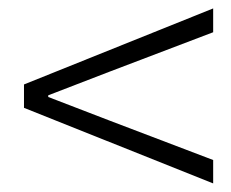

<svg xmlns="http://www.w3.org/2000/svg" viewBox="-20 -592 540 449"><path d="M478.5 -163.1 36.1 -339.8V-394.5L478.5 -572.3V-516.6L237.3 -424.8L92.8 -369.1V-365.2L237.3 -309.6L478.5 -217.8Z"/></svg>

Font: Gen Shin Gothic Monospace Light
Style: Regular
Weight: 300
Designer: [Source Han Sans]
Ryoko NISHIZUKA  (kana & ideographs); Paul D. Hunt (Latin, Greek & Cyrillic); Wenlong ZHANG  (bopomofo
Version: Version 1.002.20150607